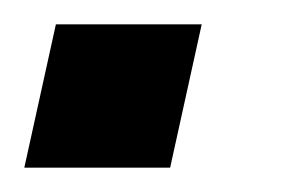

<svg xmlns="http://www.w3.org/2000/svg" viewBox="-21 -138 253 158"><path d="M-1 0 25 -118H145L119 0Z"/></svg>

Font: Saira ExtraCondensed
Style: Bold Italic
Weight: 700
Width: 2
Italic angle: -12°
Designer: Hector Gatti with collaboration of the Omnibus-Type team
Foundry: Omnibus-Type
Version: Version 1.101